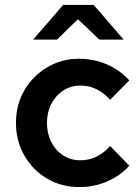

<svg xmlns="http://www.w3.org/2000/svg" viewBox="-20 -752 567 781"><path d="M302 9Q230 9 171.5 -25.5Q113 -60 79 -119.5Q45 -179 45 -252Q45 -326 79 -384.5Q113 -443 171.5 -478Q230 -513 302 -513Q362 -513 415 -490Q468 -467 506 -425L428 -346Q402 -375 372 -389.5Q342 -404 306 -404Q268 -404 237 -383.5Q206 -363 188.5 -329Q171 -295 171 -252Q171 -209 188.5 -174.5Q206 -140 237 -120Q268 -100 306 -100Q342 -100 372 -114.5Q402 -129 428 -158L506 -78Q468 -36 415 -13.5Q362 9 302 9ZM384 -591 297 -674 212 -591H115L237 -732H361L483 -591Z"/></svg>

Font: Red Hat Text SemiBold
Style: Regular
Weight: 600
Designer: Pentagram, MCKL
Foundry: MCKL
Version: Version 1.030